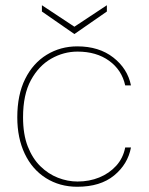

<svg xmlns="http://www.w3.org/2000/svg" viewBox="-20 -701 567 733"><path d="M275 12Q208 12 155.5 -21Q103 -54 74.5 -114Q46 -174 46 -253Q46 -339 76 -399.5Q106 -460 158.5 -492Q211 -524 275 -524Q358 -524 412.5 -481.5Q467 -439 480 -375H458Q445 -434 396.5 -469Q348 -504 276 -504Q223 -504 175.5 -477Q128 -450 98 -395Q68 -340 68 -253Q68 -188 86 -142Q104 -96 134 -66.5Q164 -37 201 -22.5Q238 -8 276 -8Q321 -8 359 -23.5Q397 -39 423.5 -68Q450 -97 458 -138H480Q468 -74 415.5 -31Q363 12 275 12ZM264 -571 140 -657V-681L264 -599L388 -681V-657Z"/></svg>

Font: DM Sans 12pt Thin
Style: Regular
Weight: 250
Version: Version 4.004;gftools[0.9.30]